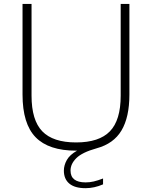

<svg xmlns="http://www.w3.org/2000/svg" viewBox="-20 -760 776 980"><path d="M416.5 200.5Q362 200.5 334 177.2Q306 154 306 111Q306 83.5 321.2 56.5Q336.5 29.5 373.5 9H368.5Q228.5 9 161.8 -59.5Q95 -128 95 -277.5V-740H141V-271.5Q141 -146.5 195.8 -89.8Q250.5 -33 368.5 -33Q486 -33 541 -89.8Q596 -146.5 596 -271.5V-740H640.5V-277.5Q640.5 -162 600.2 -94.2Q560 -26.5 473 -3Q399.5 17.5 369.8 47Q340 76.5 340 110.5Q340 171 417 171Q438 171 458.5 166.2Q479 161.5 506 151V181Q461 200.5 416.5 200.5Z"/></svg>

Font: Encode Sans SmExp XLt
Style: Regular
Weight: 200
Width: 6
Designer: Multiple Designers
Foundry: Impallari Type
Version: Version 3.002; ttfautohint (v1.8.3) -l 8 -r 50 -G 200 -x 14 